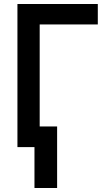

<svg xmlns="http://www.w3.org/2000/svg" viewBox="-20 -734 540 958"><path d="M67 0H152V204H265V-103H178V-612H468V-714H67Z"/></svg>

Font: Noto Sans Mono ExtraCondensed SemiBold
Style: Regular
Weight: 600
Width: 2
Designer: Monotype Design Team
Foundry: Monotype Imaging Inc.
Version: Version 2.014